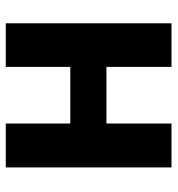

<svg xmlns="http://www.w3.org/2000/svg" viewBox="4 -588 585 632"><g transform="rotate(-90 296.0 -272.5)"><path d="M204.9 -545.5V-333.1H391.3V-545.5H534.8V0H391.3V-214.1H204.9V0H60.4V-545.5Z"/></g></svg>

Font: Inter Zeller
Style: Bold
Weight: 700
Designer: Rasmus Andersson; Joe Bland
Foundry: zeller
Version: Version 3.015;git-dec3a8cb1